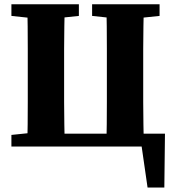

<svg xmlns="http://www.w3.org/2000/svg" viewBox="-20 -677 801 887"><path d="M105.3 0Q107.3 -52 107.8 -103.5Q108.3 -155 108.3 -207Q108.3 -259 108.3 -310V-347Q108.3 -400 108.3 -452Q108.3 -504 107.8 -555.6Q107.3 -607.3 105.3 -657.3H279.2Q278.2 -606.3 277.2 -554.3Q276.2 -502.3 276.2 -450.3Q276.2 -398.3 276.2 -346.3V-310Q276.2 -258 276.2 -205.5Q276.2 -153 277.2 -102Q278.2 -51 279.2 0ZM470.7 0Q472.7 -52 473.2 -103.5Q473.7 -155 473.7 -207Q473.7 -259 473.7 -310V-346.3Q473.7 -399.5 473.7 -451.7Q473.7 -504 473.2 -555.6Q472.7 -607.3 470.7 -657.3H644.6Q643.6 -606.3 642.6 -554.4Q641.6 -502.5 641.6 -450.7Q641.6 -398.8 641.6 -347V-310Q641.6 -258 641.6 -205.5Q641.6 -153 642.6 -102Q643.6 -51 644.6 0ZM192.1 0V-59.5H742.1L739.2 189.4H661.7L626.3 -56.4L689.8 0ZM32.7 -603.5V-657.3H344.4V-603.5L202.1 -588.5H172.9ZM405.5 -603.5V-657.3H717.2V-603.5L573.5 -588.5H545.4ZM32.7 0V-53.7L177.8 -68.7H192.1V0Z"/></svg>

Font: Source Serif 4 Variable
Style: Regular
Weight: 400
Designer: Frank Grießhammer
Foundry: Adobe
Version: Version 4.005;hotconv 1.1.0;makeotfexe 2.6.0